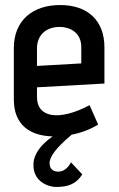

<svg xmlns="http://www.w3.org/2000/svg" viewBox="-20 -530 474 763"><path d="M262 115C248 143 228 152 212 152C197 152 179 147 177 121C176 94 200 60 265 5C303 -2 339 -16 370 -35L336 -112C215 -48 127 -62 127 -144V-183L395 -198V-342C395 -447 330 -510 219 -510C110 -510 35 -449 35 -339V-134C35 -35 98 10 189 12C120 61 113 104 113 122C110 194 176 213 202 213C250 213 282 202 307 163ZM303 -278 127 -268V-338C127 -386 158 -423 218 -423C255 -423 303 -403 303 -343Z"/></svg>

Font: Advent Pro
Style: SemiBold
Weight: 600
Designer: Andreas Kalpakidis
Foundry: Andreas Kalpakidis
Version: Version 2.002 2008